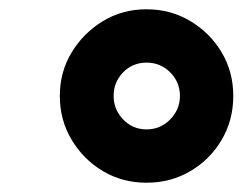

<svg xmlns="http://www.w3.org/2000/svg" viewBox="-20 -770 523 414"><path d="M296 -376Q244 -376 202 -401Q160 -426 134.5 -468.5Q109 -511 109 -563Q109 -615 134.5 -657Q160 -699 202 -724.5Q244 -750 296 -750Q348 -750 390.5 -724.5Q433 -699 458 -657Q483 -615 483 -563Q483 -511 458 -468.5Q433 -426 390.5 -401Q348 -376 296 -376ZM296 -491Q326 -491 347 -512.5Q368 -534 368 -563Q368 -593 347 -614Q326 -635 296 -635Q266 -635 245.5 -614Q225 -593 225 -563Q225 -534 245.5 -512.5Q266 -491 296 -491Z"/></svg>

Font: Be Vietnam Pro ExtraBold
Style: Italic
Weight: 800
Italic angle: -12°
Designer: Lam Bao, Tony Le, Vietanh Nguyen
Foundry: Yellow Type Foundry
Version: Version 1.002; ttfautohint (v1.8.3)